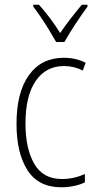

<svg xmlns="http://www.w3.org/2000/svg" viewBox="-20 -784 406 814"><path d="M240 10Q143 10 96.5 -62.5Q50 -135 50 -259Q50 -393 103 -466Q156 -539 250 -539Q302 -539 343 -518L331 -485Q294 -504 251 -504Q175 -504 131.5 -441Q88 -378 88 -260Q88 -155 125 -90Q162 -25 243 -25Q292 -25 340 -46V-11Q320 -1 293.5 4.5Q267 10 240 10ZM218 -606Q205 -629 188 -657Q171 -685 153 -711.5Q135 -738 121 -756V-764H145Q167 -740 191.5 -707.5Q216 -675 235 -644Q257 -676 279 -704.5Q301 -733 327 -764H351V-756Q328 -725 300 -682.5Q272 -640 253 -606Z"/></svg>

Font: Noto Sans Arabic Cond ExtLt
Style: Regular
Weight: 200
Width: 3
Designer: Monotype Design Team, Nadine Chahine, Nizar Qandah and Khaled Hosny
Foundry: Monotype Imaging Inc.
Version: Version 2.012; ttfautohint (v1.8.4.7-5d5b)